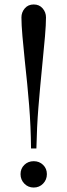

<svg xmlns="http://www.w3.org/2000/svg" viewBox="-20 -830 302 860"><path d="M91 -559Q85 -616 80.5 -668Q76 -720 76 -752Q76 -775 91 -792.5Q106 -810 131 -810Q156 -810 171 -792.5Q186 -775 186 -752Q186 -720 181.5 -667Q177 -614 171 -556Q159 -435 152 -348.5Q145 -262 143 -165H119Q118 -265 110.5 -358Q103 -451 91 -559ZM72 -50Q72 -75 89 -91.5Q106 -108 131 -108Q156 -108 173 -91.5Q190 -75 190 -50Q190 -25 173 -7.5Q156 10 131 10Q106 10 89 -7.5Q72 -25 72 -50Z"/></svg>

Font: Prata
Style: Regular
Weight: 400
Designer: Ivan Petrov
Foundry: Cyreal
Version: Version 2.000